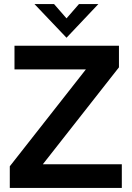

<svg xmlns="http://www.w3.org/2000/svg" viewBox="-20 -921 645 941"><path d="M28 -106 401 -581H51V-697H563V-591L190 -116H577V0H28ZM149 -901H245L306 -831L367 -901H462L306 -736Z"/></svg>

Font: Hanken Grotesk
Style: Bold
Weight: 700
Designer: Alfredo Marco Pradil
Foundry: Hanken Design Co.
Version: Version 3.014